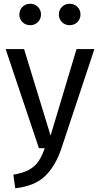

<svg xmlns="http://www.w3.org/2000/svg" viewBox="-20 -788 532 1021"><path d="M306 3Q275 95 219.5 148.5Q164 202 61 213L51 141Q103 132 134 115Q165 98 183.5 71.5Q202 45 218 0H187L10 -527H108L249 -67L387 -527H482ZM198 -711Q198 -687 181.5 -670.5Q165 -654 141 -654Q116 -654 99.5 -670.5Q83 -687 83 -711Q83 -735 99.5 -751.5Q116 -768 141 -768Q165 -768 181.5 -751.5Q198 -735 198 -711ZM408 -711Q408 -687 391.5 -670.5Q375 -654 350 -654Q326 -654 309.5 -670.5Q293 -687 293 -711Q293 -735 309.5 -751.5Q326 -768 350 -768Q375 -768 391.5 -751.5Q408 -735 408 -711Z"/></svg>

Font: Statis Sans
Style: Regular
Weight: 400
Designer: bBox Type GmbH
Foundry: bBox Type GmbH
Version: Version 1.000